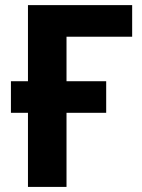

<svg xmlns="http://www.w3.org/2000/svg" viewBox="-20 -734 559 754"><path d="M499 -713.9V-589.8H241.2V-415H397V-291H241.2V0H89.8V-291H22.9V-415H89.8V-713.9Z"/></svg>

Font: Droid Sans
Style: Bold
Weight: 700
Foundry: Ascender Corporation
Version: Version 1.00 build 112